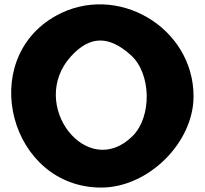

<svg xmlns="http://www.w3.org/2000/svg" viewBox="-20 -897 925 867"><path d="M233 -826C-127 -626 25 -50 437 -50C649 -50 854 -252 854 -462C854 -774 507 -978 233 -826ZM571 -648C663 -565 667 -371 579 -283C374 -78 104 -425 300 -642C385 -736 471 -738 571 -648Z"/></svg>

Font: Hussar Skorodowane
Style: Bold
Weight: 700
Foundry: Cannot Into Space Fonts
Version: Version 0.892